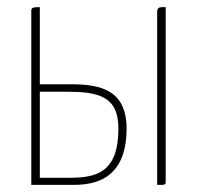

<svg xmlns="http://www.w3.org/2000/svg" viewBox="-20 -520 557 540"><path d="M92 -283V-500C72 -500 68 -498 68 -489V0H177C222 0 336 2 336 -158C336 -267 263 -283 179 -283ZM422 0C446 0 446 0 446 -10V-500C427 -500 422 -500 422 -485ZM92 -262H167C254 -262 313 -251 313 -159C313 -34 251 -20 174 -20H92Z"/></svg>

Font: Yanone Kaffeesatz Extra Light
Style: Regular
Weight: 200
Designer: Yanone (Cyrillic: Daniel Pouzeot & Huerta Tipografica)
Foundry: Yanone
Version: Version 1.100;PS 001.100;hotconv 1.0.70;makeotf.lib2.5.58329